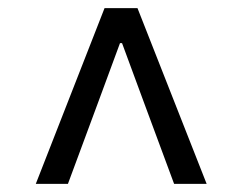

<svg xmlns="http://www.w3.org/2000/svg" viewBox="-20 -769 595 472"><path d="M68 -317 237 -749H318L488 -317H408L335 -514L280 -663H275L220 -514L147 -317Z"/></svg>

Font: Gothic Nguyen
Style: Regular
Weight: 400
Designer: MORI Takayuki
Version: Version 1.220;July 21, 2023;FontCreator 14.0.0.2814 64-bit